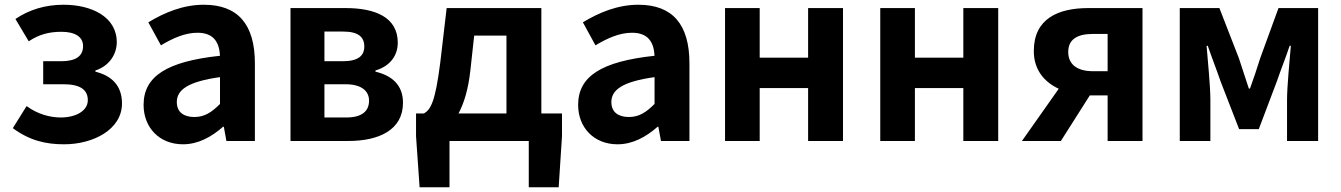

<svg xmlns="http://www.w3.org/2000/svg" viewBox="-20 -594 5652 809"><path d="M250 14C374 14 494 -49 494 -158C494 -234 450 -275 382 -292V-297C443 -317 472 -368 472 -416C472 -524 365 -574 248 -574C172 -574 104 -554 45 -514L101 -420C145 -449 186 -460 239 -460C296 -460 330 -439 330 -400C330 -357 299 -336 237 -336H162V-239H248C316 -239 350 -217 350 -172C350 -127 300 -99 236 -99C192 -99 140 -112 92 -147L34 -54C106 -1 174 14 250 14Z M751 14C815 14 871 -17 920 -60H923L934 0H1054V-327C1054 -492 982 -574 839 -574C751 -574 673 -541 605 -500L658 -403C710 -434 760 -456 812 -456C881 -456 904 -415 907 -359C682 -335 585 -272 585 -152C585 -57 651 14 751 14ZM799 -101C756 -101 725 -120 725 -164C725 -215 771 -250 907 -269V-156C872 -121 842 -101 799 -101Z M1436 -560H1204V0H1448C1576 0 1678 -46 1678 -161C1678 -237 1630 -276 1562 -292V-297C1626 -316 1656 -362 1656 -414C1656 -522 1560 -560 1436 -560ZM1424 -336H1347V-461H1426C1490 -461 1515 -438 1515 -398C1515 -359 1489 -336 1424 -336ZM1439 -99H1347V-239H1436C1504 -239 1535 -210 1535 -170C1535 -127 1507 -99 1439 -99Z M2348 -20V-116H2261V-560H1862L1835 -330C1814 -165 1795 -132 1766 -116H1733V-20L1748 195H1874V0H2208V195H2334ZM1962 -298 1978 -444H2114V-116H1912C1935 -159 1953 -217 1962 -298Z M2582 14C2646 14 2702 -17 2751 -60H2754L2765 0H2885V-327C2885 -492 2813 -574 2670 -574C2582 -574 2504 -541 2436 -500L2489 -403C2541 -434 2591 -456 2643 -456C2712 -456 2735 -415 2738 -359C2513 -335 2416 -272 2416 -152C2416 -57 2482 14 2582 14ZM2630 -101C2587 -101 2556 -120 2556 -164C2556 -215 2602 -250 2738 -269V-156C2703 -121 2673 -101 2630 -101Z M3181 -560H3035V0H3181V-223H3385V0H3532V-560H3385V-351H3181Z M3835 -560H3689V0H3835V-223H4039V0H4186V-560H4039V-351H3835Z M4794 0V-560H4566C4438 -560 4336 -515 4336 -379C4336 -299 4381 -248 4441 -220L4286 0H4450L4572 -192H4647V0ZM4585 -451H4647V-294H4585C4517 -294 4481 -324 4481 -375C4481 -426 4516 -451 4585 -451Z M5118 -560H4951V0H5080V-173C5080 -230 5069 -340 5064 -401H5069C5085 -354 5107 -298 5123 -251L5201 -50H5284L5360 -251C5376 -298 5398 -353 5414 -401H5419C5414 -340 5403 -230 5403 -173V0H5534V-560H5367L5290 -349C5275 -302 5262 -262 5247 -221H5242C5229 -262 5215 -302 5200 -349Z"/></svg>

Font: Spoqa Han Sans Neo Bold
Style: Bold
Weight: 700
Designer: [Spoqa Han Sans Neo] Dong-huui Kim  Younghwa Kang  Yujin Lee  [Noto Sans] Ryoko NISHIZUKA  (kana & ideographs); Paul D. 
Foundry: Spoqa (http://www.spoqa-han-sans.com)
Version: Version 1.100;hotconv 1.0.109;makeotfexe 2.5.65596